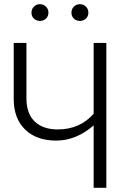

<svg xmlns="http://www.w3.org/2000/svg" viewBox="-20 -888 634 908"><path d="M482.9 -685.1V0H422.9V-294.9Q339.8 -223.1 246.1 -223.1Q152.3 -223.1 98.6 -275.6Q44.9 -328.1 44.9 -418.9V-685.1H105V-422.9Q105 -351.1 144 -313.5Q183.1 -275.9 252.9 -275.9Q357.9 -275.9 422.9 -350.1V-685.1ZM386.5 -800Q375 -789.1 357.9 -789.1Q340.8 -789.1 329.3 -800Q317.9 -811 317.9 -828.1Q317.9 -845.2 329.3 -856.7Q340.8 -868.2 357.9 -868.2Q375 -868.2 386.5 -856.7Q397.9 -845.2 397.9 -828.1Q397.9 -811 386.5 -800ZM197.5 -800Q186 -789.1 168.9 -789.1Q151.9 -789.1 140.4 -800Q128.9 -811 128.9 -828.1Q128.9 -845.2 140.4 -856.7Q151.9 -868.2 168.9 -868.2Q186 -868.2 197.5 -856.7Q209 -845.2 209 -828.1Q209 -811 197.5 -800Z"/></svg>

Font: FiraSans-Light
Style: Regular
Weight: 300
Designer: Carrois Corporate & Edenspiekermann AG
Foundry: Carrois Corporate GbR & Edenspiekermann AG
Version: Version 3.106;PS 003.106;hotconv 1.0.70;makeotf.lib2.5.58329